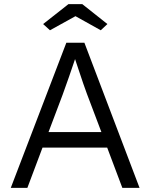

<svg xmlns="http://www.w3.org/2000/svg" viewBox="-20 -906 724 926"><path d="M300 -700H387L653 0H570L497 -194H185L112 0H32ZM469 -269 399 -454Q384 -494 359 -570L342 -621Q314 -537 282 -449L214 -269ZM188 -790 310 -886H377L498 -790L466 -760L344 -828L221 -760Z"/></svg>

Font: Lexend HM
Style: Regular
Weight: 400
Designer: Bonnie Shaver-Troup, Thomas Jockin, Octavio Pardo
Foundry: Lexend
Version: Version 1.091